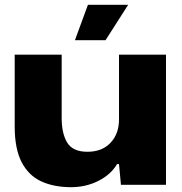

<svg xmlns="http://www.w3.org/2000/svg" viewBox="-20 -767 755 797"><path d="M275 10Q204 10 151.5 -14Q99 -38 70 -93.5Q41 -149 41 -242V-540H236V-277Q236 -213 259 -175Q282 -137 343 -137Q404 -137 439 -174.5Q474 -212 474 -271V-540H669V0H482L474 -86H466Q441 -43 389 -16.5Q337 10 275 10ZM291 -600 345 -747H512L418 -600Z"/></svg>

Font: Mona Sans Expanded ExtraBold
Style: Regular
Weight: 800
Width: 7
Designer: Deni Anggara
Foundry: GitHub
Version: Version 1.001; ttfautohint (v1.8.4.7-5d5b);gftools[0.9.33]